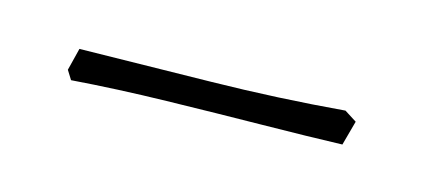

<svg xmlns="http://www.w3.org/2000/svg" viewBox="-24 -314 364 166"><g transform="rotate(15 158.0 -231.0)"><path d="M38 -213 33 -221 38 -241Q96 -242 155.5 -243Q215 -244 274 -249L285 -242L279 -220Q249 -219 208 -218.5Q167 -218 122.5 -217Q78 -216 38 -213Z"/></g></svg>

Font: Labrada ExtraLight
Style: Italic
Weight: 200
Italic angle: -7°
Designer: Mercedes Jáuregui
Foundry: Omnibus-Type Team
Version: Version 1.000; ttfautohint (v1.8.4.7-5d5b)